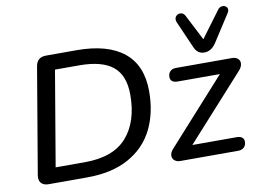

<svg xmlns="http://www.w3.org/2000/svg" viewBox="-80 -889 1376 1012"><g transform="rotate(-10 607.5 -383.0)"><path d="M53 -44Q53 -52 54 -56L150 -623Q158 -670 206 -670H370Q535 -670 622 -600Q709 -530 709 -391Q709 -275 665 -187Q621 -99 531 -49.5Q441 0 308 0H102Q79 0 66 -11.5Q53 -23 53 -44ZM608 -390Q608 -494 549.5 -541.5Q491 -589 370 -589H240L154 -81H310Q463 -81 535.5 -163.5Q608 -246 608 -390ZM765 -35Q765 -53 781 -70L1092 -415H865Q847 -415 837 -423Q827 -431 827 -445Q827 -465 838.5 -476Q850 -487 870 -487H1169Q1188 -487 1199.5 -477.5Q1211 -468 1211 -453Q1211 -433 1192 -413L884 -72H1122Q1140 -72 1150 -64Q1160 -56 1160 -42Q1160 -23 1148.5 -11.5Q1137 0 1117 0H807Q788 0 776.5 -10Q765 -20 765 -35ZM979 -578 915 -724Q912 -732 912 -738Q912 -750 920.5 -758Q929 -766 941 -766Q958 -766 967 -749L1038 -611L1142 -751Q1152 -765 1168 -765Q1179 -765 1186.5 -758.5Q1194 -752 1194 -742Q1194 -733 1187 -723L1094 -579Q1068 -541 1032 -541Q995 -541 979 -578Z"/></g></svg>

Font: SN Pro
Style: Italic
Weight: 400
Italic angle: -9°
Designer: Tobias Whetton
Foundry: Supernotes
Version: Version 1.003